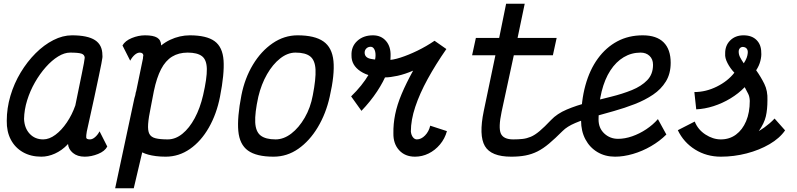

<svg xmlns="http://www.w3.org/2000/svg" viewBox="-20 -820 4240 1022"><path d="M510 -121 551 -40Q538 -15 502 -0.5Q466 14 431 14Q392 14 368 -6Q344 -26 342 -54Q341 -51 339.5 -51.5Q338 -52 339 -50Q309 -19 272.5 -2.5Q236 14 200 14Q144 14 102 -10Q60 -34 37.5 -77Q15 -120 16 -177Q16 -244 35.5 -310Q55 -376 90 -434Q125 -492 169.5 -536.5Q214 -581 264 -606.5Q314 -632 363 -632Q446 -632 485.5 -606.5Q525 -581 525 -527Q526 -522 525 -512.5Q524 -503 519.5 -480.5Q515 -458 506 -414.5Q497 -371 481.5 -299.5Q466 -228 442 -120Q438 -97 439 -87.5Q440 -78 459 -78Q472 -78 486 -90Q500 -102 510 -121ZM210 -78Q242 -78 275 -102.5Q308 -127 336 -168.5Q364 -210 381 -259Q401 -358 415.5 -427.5Q430 -497 431 -513Q430 -529 413.5 -534.5Q397 -540 353 -540Q323 -540 289.5 -519.5Q256 -499 224 -463Q192 -427 166 -381.5Q140 -336 124.5 -286Q109 -236 108 -187Q110 -138 138 -108Q166 -78 210 -78Z M990 -632Q1079 -632 1122 -601Q1165 -570 1170 -498.5Q1175 -427 1151 -305Q1133 -213 1091.5 -140.5Q1050 -68 991 -27Q932 14 862 14Q834 14 810.5 11Q787 8 769 3Q751 -2 737 -9L692 182H593L693 -286Q694 -291 695.5 -297.5Q697 -304 700 -313Q701 -316 701.5 -321.5Q702 -327 705 -335L741 -509Q741 -513 741.5 -517Q742 -521 743 -526Q742 -533 737 -536.5Q732 -540 724 -540Q711 -540 697.5 -528.5Q684 -517 673 -497L632 -578Q646 -603 681.5 -617.5Q717 -632 752 -632Q796 -632 816.5 -619.5Q837 -607 838 -578Q860 -596 885.5 -608Q911 -620 937.5 -626Q964 -632 990 -632ZM1061 -313Q1082 -404 1081 -453Q1080 -502 1055 -521Q1030 -540 979 -540Q931 -540 896 -518.5Q861 -497 837.5 -452Q814 -407 799 -335L783 -252Q771 -195 768.5 -160Q766 -125 775 -107.5Q784 -90 808 -84Q832 -78 873 -78Q914 -78 951 -108Q988 -138 1016.5 -191Q1045 -244 1061 -313Z M1436 14Q1345 14 1300 -18.5Q1255 -51 1248.5 -123Q1242 -195 1265 -313Q1283 -404 1326.5 -476Q1370 -548 1431.5 -590Q1493 -632 1564 -632Q1655 -632 1701.5 -599.5Q1748 -567 1755 -495Q1762 -423 1735 -305Q1715 -215 1671.5 -142.5Q1628 -70 1568 -28Q1508 14 1436 14ZM1447 -78Q1490 -78 1530.5 -109Q1571 -140 1602 -193.5Q1633 -247 1645 -313Q1662 -400 1659.5 -449.5Q1657 -499 1631.5 -519.5Q1606 -540 1553 -540Q1511 -540 1471.5 -509Q1432 -478 1401.5 -425Q1371 -372 1355 -305Q1336 -218 1338.5 -168.5Q1341 -119 1367.5 -98.5Q1394 -78 1447 -78Z M1904 -230 1849 -307Q1908 -364 1943.5 -424.5Q1979 -485 1979 -526Q1979 -546 1972 -558.5Q1965 -571 1953 -571Q1939 -571 1930 -562Q1921 -553 1921 -540Q1921 -513 1954 -506.5Q1987 -500 2040 -500Q2070 -500 2112 -513.5Q2154 -527 2201.5 -550Q2249 -573 2293 -603L2356 -559Q2299 -477 2256.5 -399.5Q2214 -322 2190.5 -251.5Q2167 -181 2167 -120Q2169 -101 2178 -89.5Q2187 -78 2199 -78Q2222 -78 2242.5 -99Q2263 -120 2270 -151L2359 -122Q2348 -82 2322 -51Q2296 -20 2261.5 -3Q2227 14 2189 14Q2136 14 2104.5 -20.5Q2073 -55 2074 -110Q2073 -160 2083.5 -211.5Q2094 -263 2118 -320Q2142 -377 2179 -444Q2135 -425 2096 -416.5Q2057 -408 2030 -408Q1948 -408 1899 -440.5Q1850 -473 1851 -525Q1849 -572 1881.5 -602Q1914 -632 1965 -632Q2009 -632 2035 -601.5Q2061 -571 2059 -521Q2060 -484 2041 -435Q2022 -386 1987 -333Q1952 -280 1904 -230Z M2913 -181Q2945 -215 2997 -237Q3049 -259 3110 -274.5Q3171 -290 3232 -305Q3293 -320 3343.5 -340.5Q3394 -361 3425 -393Q3456 -425 3456 -475Q3456 -505 3437.5 -522.5Q3419 -540 3390 -540Q3341 -540 3300 -515.5Q3259 -491 3229 -445Q3199 -399 3182.5 -333Q3166 -267 3166 -184Q3166 -138 3196.5 -109.5Q3227 -81 3270 -81Q3306 -81 3345 -94.5Q3384 -108 3420 -132Q3456 -156 3482 -186L3527 -104Q3492 -69 3445.5 -42Q3399 -15 3349 -0.5Q3299 14 3254 14Q3201 14 3160 -10.5Q3119 -35 3096 -78.5Q3073 -122 3073 -178Q3073 -282 3096 -365.5Q3119 -449 3162.5 -508.5Q3206 -568 3266 -600Q3326 -632 3401 -632Q3475 -632 3512.5 -594.5Q3550 -557 3550 -486Q3550 -428 3524.5 -386.5Q3499 -345 3456 -316Q3413 -287 3359 -266Q3305 -245 3248 -229Q3191 -213 3137.5 -198Q3084 -183 3041.5 -165Q2999 -147 2975 -123Q2935 -83 2903 -56Q2871 -29 2841 -14Q2811 1 2777.5 7.5Q2744 14 2701 14Q2594 14 2561 -42.5Q2528 -99 2555 -229L2617 -526H2493L2513 -618H2637L2674 -800H2773L2735 -618H2943L2923 -526H2715L2650 -225Q2632 -140 2646 -109Q2660 -78 2712 -78Q2740 -78 2762 -80.5Q2784 -83 2805.5 -92Q2827 -101 2852.5 -122.5Q2878 -144 2913 -181Z M3817 14Q3741 14 3680 -24Q3619 -62 3588 -127L3678 -173Q3695 -130 3735 -104Q3775 -78 3817 -78Q3863 -78 3897.5 -103.5Q3932 -129 3951.5 -175Q3971 -221 3971 -283Q3970 -307 3962 -321.5Q3954 -336 3944 -356Q3911 -322 3868 -296Q3825 -270 3778 -255Q3731 -240 3686 -238L3676 -330Q3737 -330 3795.5 -359Q3854 -388 3889 -433Q3867 -456 3852.5 -484Q3838 -512 3840 -534Q3839 -577 3866.5 -604.5Q3894 -632 3938 -632Q3982 -632 4007 -607Q4032 -582 4032 -541Q4034 -522 4027.5 -496Q4021 -470 4005 -446Q4030 -411 4048.5 -373.5Q4067 -336 4065 -287Q4065 -237 4056.5 -200.5Q4048 -164 4019 -122Q4034 -131 4048.5 -141.5Q4063 -152 4077 -164Q4091 -176 4103 -189L4159 -126Q4130 -84 4076 -52.5Q4022 -21 3954.5 -3.5Q3887 14 3817 14ZM3939 -483Q3950 -500 3954.5 -512.5Q3959 -525 3960 -536Q3962 -551 3955.5 -560Q3949 -569 3936 -570Q3926 -571 3919 -564Q3912 -557 3912 -545Q3912 -530 3919 -516Q3926 -502 3939 -483Z"/></svg>

Font: Victor Mono Thin
Style: Italic
Weight: 100
Italic angle: -12°
Monospace: yes
Designer: Rune Bjørnerås
Version: Version 1.561;gftools[0.9.30]